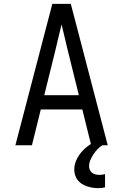

<svg xmlns="http://www.w3.org/2000/svg" viewBox="-20 -755 640 998"><path d="M60 0 188 -490 252 -735H348L412 -490L540 0H454L408 -186H192L146 0ZM390 -260 333 -490Q325 -525 316.5 -559.5Q308 -594 300 -628Q292 -594 283.5 -559.5Q275 -525 267 -490L210 -260ZM490 223Q476 223 461 220.5Q446 218 432.5 213.5Q419 209 406 201Q393 193 384 181.5Q375 170 370.5 155.5Q366 141 366 127Q366 98 379.5 71.5Q393 45 413.5 24.5Q434 4 459.5 -10.5Q485 -25 512 -35V0Q498 9 486.5 21Q475 33 465.5 47.5Q456 62 449.5 77.5Q443 93 443 110Q443 120 447.5 129Q452 138 460 144Q468 150 478 152Q488 154 498 154Q505 154 512.5 153Q520 152 526 150V219Q518 221 508.5 222Q499 223 490 223Z"/></svg>

Font: Nova
Style: Regular
Weight: 400
Monospace: yes
Designer: Belleve Invis
Foundry: Belleve Invis
Version: Version 24.1.4; ttfautohint (v1.8.4)